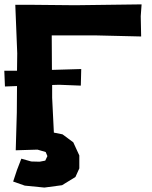

<svg xmlns="http://www.w3.org/2000/svg" viewBox="-41 -679 690 870"><path d="M28.3 -657.2 37.1 -437.5 36.1 -358.4H-21.5L-18.6 -287.1L36.1 -289.1L35.2 -168.9L30.3 2L94.7 0L128.9 -1L166 9.8L173.8 28.3L164.1 48.8L138.7 53.7L100.6 52.7L55.7 40L36.1 90.8L18.6 143.6L71.3 162.1L160.2 170.9L240.2 160.2L300.8 123L318.4 84V25.4L291 -34.2L242.2 -70.3L203.1 -78.1L195.3 -236.3V-293.9L226.6 -294.9L325.2 -291L327.1 -366.2L194.3 -362.3L193.4 -518.6H392.6L598.6 -513.7L596.7 -605.5L600.6 -659.2L299.8 -655.3L106.4 -657.2Z"/></svg>

Font: MaokenAssortedSans-Lite
Style: Lite
Weight: 400
Version: Version 1.400